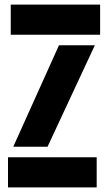

<svg xmlns="http://www.w3.org/2000/svg" viewBox="-20 -820 473 840"><path d="M15 0V-132H403V0ZM27 -668V-800H418V-668ZM38 -178 238 -622H395L188 -178Z"/></svg>

Font: Big Shoulders Stencil Text Thin Black
Style: Regular
Weight: 900
Version: Version 2.001